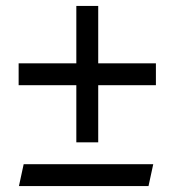

<svg xmlns="http://www.w3.org/2000/svg" viewBox="-20 -629 590 649"><path d="M312 -415H507V-341H312V-148H238V-341H43V-415H238V-609H312ZM44 0 60 -74H498L482 0Z"/></svg>

Font: EauTestInfant Semibold
Style: Italic
Weight: 600
Italic angle: -12°
Designer: Christian Thalmann (Catharsis Fonts)
Version: Version 0.001;PS 000.001;hotconv 1.0.88;makeotf.lib2.5.64775